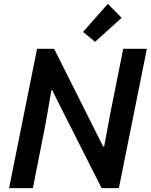

<svg xmlns="http://www.w3.org/2000/svg" viewBox="-20 -972 779 992"><path d="M26.9 0 171.4 -719.7H259.8L469.7 -301.3L512.7 -215.3H518.1L549.8 -385.7L616.7 -719.7H738.8L594.2 0H504.9L293 -419.4L249.5 -506.3H245.6L216.3 -336.9L149.9 0ZM471.2 -755.9 409.2 -807.1 537.1 -952.1 608.4 -879.9Z"/></svg>

Font: Reddit Sans SemiBold
Style: Italic
Weight: 600
Italic angle: -11.25°
Designer: Stephen Hutchings
Version: Version 1.013